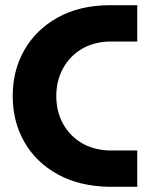

<svg xmlns="http://www.w3.org/2000/svg" viewBox="-20 -720 583 740"><path d="M401 0Q286 -2 202.5 -48Q119 -94 74 -172.5Q29 -251 29 -350Q29 -449 74 -527.5Q119 -606 202.5 -652.5Q286 -699 401 -700H509V-560H405Q342 -559 295.5 -531.5Q249 -504 223 -456.5Q197 -409 197 -350Q197 -290 223 -243Q249 -196 295.5 -168.5Q342 -141 405 -140H509V0Z"/></svg>

Font: MuseoModerno
Style: Bold
Weight: 700
Designer: Pablo Cosgaya, Héctor Gatti, Marcela Romero, and the Authors of The MuseoModerno Project.
Foundry: Omnibus-Type Team
Version: Version 1.001